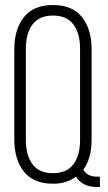

<svg xmlns="http://www.w3.org/2000/svg" viewBox="-20 -726 429 765"><path d="M345 -529V-171Q345 -94 312 -50Q328 -22 367 -22H378V19H366Q308 19 283 -22Q245 6 191 6Q114 6 75.5 -42Q37 -90 37 -171V-529Q37 -610 75.5 -658Q114 -706 191 -706Q268 -706 306.5 -658Q345 -610 345 -529ZM83 -532V-168Q83 -107 109.5 -71.5Q136 -36 191 -36Q246 -36 272.5 -71.5Q299 -107 299 -168V-532Q299 -593 272.5 -628.5Q246 -664 191 -664Q136 -664 109.5 -628.5Q83 -593 83 -532Z"/></svg>

Font: Bebas Neue Book
Style: Regular
Weight: 300
Designer: Ryoichi Tsunekawa
Foundry: Ryoichi Tsunekawa
Version: Version 1.003;PS 001.003;hotconv 1.0.88;makeotf.lib2.5.64775